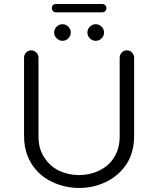

<svg xmlns="http://www.w3.org/2000/svg" viewBox="-20 -926 780 947"><path d="M255.9 -865.2H484.4Q493.2 -865.2 499 -871.1Q504.9 -877 504.9 -885.7Q504.9 -894.5 499 -900.4Q493.2 -906.2 484.4 -906.2H255.9Q245.1 -906.2 238.3 -897.5Q235.4 -892.6 235.4 -885.7Q236.3 -877 241.2 -871.1Q247.1 -865.2 255.9 -865.2ZM247.1 -765.6Q247.1 -754.9 251 -748Q254.9 -741.2 260.7 -736.3Q271.5 -724.6 288.1 -724.6Q304.7 -724.6 316.9 -736.8Q329.1 -749 329.1 -765.6Q329.1 -782.2 316.9 -794.4Q304.7 -806.6 288.1 -806.6Q271.5 -806.6 259.3 -794.4Q247.1 -782.2 247.1 -765.6ZM423.3 -736.8Q435.5 -724.6 452.1 -724.6Q468.8 -724.6 481 -736.8Q493.2 -749 493.2 -765.6Q493.2 -782.2 481 -794.4Q468.8 -806.6 452.1 -806.6Q435.5 -806.6 423.3 -794.4Q411.1 -782.2 411.1 -765.6Q411.1 -749 423.3 -736.8ZM240.2 -27.3Q301.8 1 371.1 1Q440.4 1 502 -28.3Q563.5 -57.6 602.5 -114.3Q641.6 -172.9 641.6 -255.9V-641.6Q641.6 -656.2 630.9 -667Q620.1 -677.7 605.5 -677.7Q590.8 -677.7 580.6 -667Q570.3 -656.2 570.3 -641.6V-252.9Q570.3 -170.9 518.6 -119.1Q497.1 -97.7 467.8 -84Q421.9 -62.5 370.1 -62.5Q317.4 -62.5 271.5 -84Q225.6 -106.4 199.2 -148.4Q169.9 -190.4 169.9 -252.9V-641.6Q169.9 -656.2 159.2 -667Q148.4 -677.7 133.8 -677.7Q119.1 -677.7 108.9 -667Q98.6 -656.2 98.6 -641.6V-255.9Q98.6 -146.5 168.9 -76.2Q199.2 -45.9 240.2 -27.3Z"/></svg>

Font: FakePearl
Style: ExtraLight
Weight: 300
Version: Version 1.2